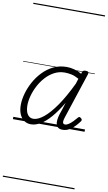

<svg xmlns="http://www.w3.org/2000/svg" viewBox="-150 -1076 921 1641"><g transform="rotate(10 311.0 -255.0)"><path d="M158 17Q124 17 98.5 -1Q73 -19 59 -52.5Q45 -86 45 -131Q45 -177 59.5 -229.5Q74 -282 102 -333.5Q130 -385 170.5 -427Q211 -469 262.5 -494Q314 -519 377 -519Q408 -519 442.5 -510Q477 -501 507 -483L511 -498Q515 -508 522 -511.5Q529 -515 541 -515Q559 -515 564 -508Q569 -501 565 -489L435 -94Q428 -73 426.5 -59.5Q425 -46 430 -39Q435 -32 445 -32Q461 -32 478.5 -44Q496 -56 513 -73.5Q530 -91 544 -108Q550 -116 555.5 -116.5Q561 -117 569 -111Q579 -104 580 -97.5Q581 -91 577 -84Q565 -67 543.5 -43Q522 -19 494 -1.5Q466 16 434 16Q409 16 395.5 6.5Q382 -3 377 -20Q372 -37 374.5 -60Q377 -83 385 -109Q394 -135 403 -162Q412 -189 420 -216Q373 -136 327.5 -84Q282 -32 240 -7.5Q198 17 158 17ZM101 -136Q101 -106 109 -82.5Q117 -59 132.5 -46Q148 -33 171 -33Q210 -33 260 -73.5Q310 -114 365 -193.5Q420 -273 477 -392L491 -437Q455 -457 425 -463Q395 -469 368 -469Q319 -469 277.5 -447Q236 -425 203.5 -389Q171 -353 148 -309Q125 -265 113 -220Q101 -175 101 -136ZM0 490H622V500H0ZM0 -20H622V0H0ZM0 -505H622V-500H0ZM0 -1010H622V-1000H0Z"/></g></svg>

Font: Playwrite US Trad Guides
Style: Regular
Weight: 400
Designer: Veronika Burian, José Scaglione
Foundry: TypeTogether
Version: Version 1.003